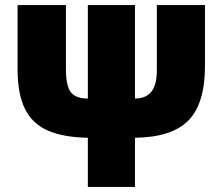

<svg xmlns="http://www.w3.org/2000/svg" viewBox="-20 -734 875 754"><path d="M785 -476Q785 -328 720.5 -261.5Q656 -195 510 -193V0H325V-193Q226 -195 166 -222Q106 -249 77.5 -307.5Q49 -366 49 -463V-714H239V-461Q239 -396 258.5 -371.5Q278 -347 325 -347V-714H510V-347Q553 -347 574.5 -374Q596 -401 596 -458V-714H785Z"/></svg>

Font: Noto Sans Display Black Narrow
Style: Regular
Weight: 900
Width: 4
Designer: Monotype Design team
Foundry: Monotype Imaging Inc.
Version: Version 1.000